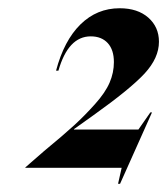

<svg xmlns="http://www.w3.org/2000/svg" viewBox="-20 -799 409 470"><path d="M117.2 -626Q136.7 -699.7 177 -739.3Q217.3 -778.8 272.9 -778.8Q316.9 -778.8 343 -755.9Q369.1 -732.9 369.1 -696.8Q369.1 -657.2 334 -619.1Q298.8 -581.1 209 -517.1L161.1 -482.9V-481.9H318.8L348.1 -523.9H352.1L273.9 -349.1H269L277.8 -388.2H42V-389.2L87.9 -429.2Q135.3 -468.3 161.4 -492.2Q187.5 -516.1 212.6 -544.2Q237.8 -572.3 248.3 -596.7Q258.8 -621.1 258.8 -647Q258.8 -677.2 243.7 -693.6Q228.5 -710 202.1 -710Q147 -710 123 -626Z"/></svg>

Font: Nyght Serif Medium Italic
Style: Regular
Weight: 500
Italic angle: -16°
Designer: Maksym Kobuzan
Version: Version 0.410;Glyphs 3.1.2 (3151)